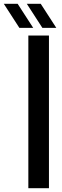

<svg xmlns="http://www.w3.org/2000/svg" viewBox="-102 -986 323 1006"><path d="M46.5 0V-800H154.5V0ZM-0.5 -840 -82 -966H-9.5L72 -840ZM120 -840 38.5 -966H111.5L193 -840Z"/></svg>

Font: Big Shoulders Stencil Display
Style: Bold
Weight: 700
Designer: Patric King
Foundry: XO Type Co
Version: Version 1.000